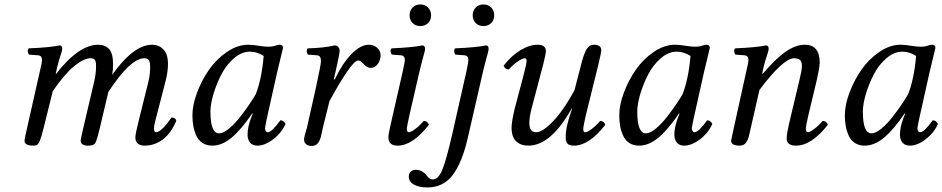

<svg xmlns="http://www.w3.org/2000/svg" viewBox="-20 -638 4192 854"><path d="M230 -319.8 228 -310.1H230Q330.6 -439 417 -439Q447.8 -439 465.3 -419.7Q482.9 -400.4 482.9 -352.1Q482.9 -326.7 479 -305.2Q574.7 -439 655.8 -439Q687 -439 707 -418Q727.1 -397 727.1 -354Q727.1 -318.8 716.8 -278.8L670.9 -101.1Q665 -79.6 665 -65.9Q665 -49.8 674.8 -49.8Q686 -49.8 705.1 -68.4Q724.1 -86.9 742.2 -115.2Q761.2 -115.2 764.2 -101.1Q740.7 -44.9 704.1 -17.6Q667.5 9.8 623 9.8Q604.5 9.8 593.3 0.7Q582 -8.3 582 -26.9Q582 -42 600.1 -113.8L639.2 -271Q647.9 -305.7 647.9 -340.8Q647.9 -362.8 641.6 -370.8Q635.3 -378.9 622.1 -378.9Q560.1 -378.9 461.9 -229L424.8 -71.8Q418.5 -45.4 415 -33.2Q411.6 -21 407.7 -10.3Q403.8 0.5 398.7 3.7Q393.6 6.8 387.7 8.3Q381.8 9.8 370.1 9.8Q338.9 9.8 338.9 -14.2Q338.9 -18.1 351.1 -71.8L398.9 -274.9Q407.2 -312 407.2 -341.8Q407.2 -351.1 406.7 -356.2Q406.2 -361.3 404.1 -367.4Q401.9 -373.5 396.7 -376.2Q391.6 -378.9 382.8 -378.9Q353.5 -378.9 311.3 -345Q269 -311 214.8 -232.9L174.8 -71.8Q165 -32.2 158.7 -15.9Q152.3 0.5 146.5 5.1Q140.6 9.8 127.9 9.8Q88.9 9.8 88.9 -12.2Q88.9 -18.1 101.1 -71.8L155.8 -314Q167 -359.9 167 -371.1Q167 -390.6 148.9 -392.1L108.9 -395Q98.1 -411.6 107.9 -422.9Q201.2 -426.8 245.1 -436Q256.8 -436 256.8 -420.9Q256.8 -415 253.2 -403.8Q249.5 -392.6 242.4 -369.6Q235.4 -346.7 230 -319.8Z M1117.7 -219.2Q1144 -286.6 1152.8 -389.2Q1123 -408.2 1091.8 -408.2Q1054.7 -408.2 1020.5 -378.7Q986.3 -349.1 964.4 -306.4Q942.4 -263.7 929.2 -219Q916 -174.3 916 -141.1Q916 -44.9 954.6 -44.9Q973.1 -44.9 999 -66.4Q1024.9 -87.9 1049.1 -119.1Q1073.2 -150.4 1090.6 -176.3Q1107.9 -202.1 1117.7 -219.2ZM1224.6 -439Q1238.8 -439 1238.8 -424.8Q1235.8 -414.1 1211.9 -313L1168.9 -120.1Q1158.7 -73.2 1158.7 -67.9Q1158.7 -60.5 1161.4 -56.2Q1164.1 -51.8 1166.3 -50.8Q1168.5 -49.8 1170.9 -49.8Q1188.5 -49.8 1227.1 -103Q1241.2 -103 1250 -86.9Q1232.4 -46.9 1195.3 -18.6Q1158.2 9.8 1125 9.8Q1103.5 9.8 1092.3 -3.7Q1081.1 -17.1 1081.1 -39.1Q1081.1 -71.3 1095.7 -110.8L1104 -131.8L1102.1 -133.8Q1054.2 -63 1011.2 -26.6Q968.3 9.8 923.8 9.8Q898.9 9.8 880.9 -2Q862.8 -13.7 853.5 -33.9Q844.2 -54.2 840.1 -76.7Q835.9 -99.1 835.9 -125Q835.9 -170.9 856.4 -225.8Q877 -280.8 909.9 -328.1Q942.9 -375.5 989.7 -407.2Q1036.6 -439 1084 -439Q1106 -439 1132.8 -434.1Q1156.7 -430.2 1173.8 -430.2Q1192.4 -430.2 1208 -436Q1218.3 -439 1224.6 -439Z M1332.5 -17.1Q1332.5 -24.4 1334.7 -33Q1336.9 -41.5 1340.3 -53Q1343.8 -64.5 1345.7 -71.8L1383.8 -242.2Q1407.7 -351.1 1407.7 -366.2Q1407.7 -391.1 1389.6 -392.1L1349.6 -395Q1338.9 -411.6 1348.6 -422.9Q1416.5 -424.3 1468.8 -436Q1478.5 -436 1484.6 -429.2Q1490.7 -422.4 1490.7 -411.1Q1490.7 -399.9 1472.7 -319.8L1464.8 -285.2L1468.8 -284.2Q1502 -355 1542.7 -397Q1583.5 -439 1620.6 -439Q1642.1 -439 1657.5 -425.5Q1672.9 -412.1 1672.9 -392.1Q1672.9 -371.1 1660.4 -353.5Q1647.9 -335.9 1627.4 -335.9Q1612.3 -335.9 1593.8 -356.9Q1583.5 -369.1 1572.8 -369.1Q1544.9 -369.1 1445.8 -189L1416.5 -71.8Q1415 -66.4 1412.4 -52.2Q1409.7 -38.1 1407.2 -29.3Q1404.8 -20.5 1399.7 -10Q1394.5 0.5 1386 5.9Q1377.4 11.2 1365.7 11.2Q1352.1 11.2 1342.3 3.9Q1332.5 -3.4 1332.5 -17.1Z M1845.7 -319.8 1800.8 -124Q1789.6 -74.2 1789.6 -64Q1789.6 -49.8 1798.8 -49.8Q1807.6 -49.8 1826.9 -64.2Q1846.2 -78.6 1864.7 -100.1Q1881.8 -100.1 1887.7 -83Q1815.4 9.8 1748.5 9.8Q1707.5 9.8 1707.5 -27.8Q1707.5 -43 1724.6 -115.2L1771.5 -320.8Q1780.8 -364.7 1780.8 -371.1Q1780.8 -390.6 1762.7 -392.1L1722.7 -395Q1711.9 -411.6 1721.7 -422.9Q1814.5 -426.8 1858.4 -436Q1870.6 -436 1870.6 -420.9Q1870.6 -415 1867.7 -404.1Q1864.7 -393.1 1858.2 -369.4Q1851.6 -345.7 1845.7 -319.8ZM1815.2 -535.4Q1801.8 -548.8 1801.8 -569.8Q1801.8 -590.8 1815.2 -604.5Q1828.6 -618.2 1849.6 -618.2Q1870.6 -618.2 1884 -604.5Q1897.5 -590.8 1897.5 -569.8Q1897.5 -548.8 1884 -535.4Q1870.6 -522 1849.6 -522Q1828.6 -522 1815.2 -535.4Z M2128.4 -319.8 2060.5 -23.9Q2035.6 84.5 1993.9 140.1Q1952.1 195.8 1880.4 195.8Q1845.2 195.8 1821.8 183.3Q1798.3 170.9 1798.3 147.9Q1798.3 133.3 1807.4 125.2Q1816.4 117.2 1827.6 117.2Q1844.2 117.2 1856.4 124Q1868.7 130.9 1874.3 138.7Q1879.9 146.5 1887.7 153.3Q1895.5 160.2 1904.3 160.2Q1929.7 160.2 1947.5 116.7Q1965.3 73.2 1991.7 -42L2054.7 -320.8Q2063.5 -362.3 2063.5 -371.1Q2063.5 -390.6 2045.4 -392.1L2005.4 -395Q1994.6 -411.6 2004.4 -422.9Q2097.7 -426.8 2141.6 -436Q2153.3 -436 2153.3 -420.9Q2153.3 -415 2150.4 -404.1Q2147.5 -393.1 2140.9 -369.4Q2134.3 -345.7 2128.4 -319.8ZM2095.9 -535.4Q2082.5 -548.8 2082.5 -569.8Q2082.5 -590.8 2095.9 -604.5Q2109.4 -618.2 2130.4 -618.2Q2151.4 -618.2 2164.8 -604.5Q2178.2 -590.8 2178.2 -569.8Q2178.2 -548.8 2164.8 -535.4Q2151.4 -522 2130.4 -522Q2109.4 -522 2095.9 -535.4Z M2524.4 -153.8 2522.5 -154.8Q2430.2 9.8 2330.1 9.8Q2295.9 9.8 2275.6 -9.8Q2255.4 -29.3 2255.4 -70.8Q2255.4 -93.8 2268.1 -149.9L2309.1 -305.2Q2322.3 -355 2322.3 -367.2Q2322.3 -378.9 2313.5 -378.9Q2304.2 -378.9 2282.7 -364.5Q2261.2 -350.1 2243.2 -329.1Q2226.1 -329.1 2220.2 -346.2Q2254.4 -390.1 2294.7 -414.6Q2335 -439 2371.1 -439Q2408.2 -439 2408.2 -410.2Q2408.2 -400.9 2397.5 -356.9L2343.3 -150.9Q2334.5 -116.2 2334.5 -90.8Q2334.5 -49.8 2364.3 -49.8Q2387.7 -49.8 2420.2 -79.1Q2452.6 -108.4 2481.4 -149.4Q2510.3 -190.4 2535.2 -236.8L2566.4 -356.9Q2570.3 -372.6 2574 -383.8Q2577.6 -395 2584 -409.4Q2590.3 -423.8 2599.9 -431.4Q2609.4 -439 2621.1 -439Q2654.3 -439 2654.3 -415Q2654.3 -403.3 2641.1 -349.1L2585.4 -124Q2574.2 -74.2 2574.2 -64Q2574.2 -49.8 2583.5 -49.8Q2592.3 -49.8 2611.6 -64.2Q2630.9 -78.6 2649.4 -100.1Q2666.5 -100.1 2672.4 -83Q2600.1 9.8 2533.2 9.8Q2511.7 9.8 2503.9 0.5Q2496.1 -8.8 2496.1 -28.8Q2496.1 -75.7 2524.4 -153.8Z M3016.1 -219.2Q3042.5 -286.6 3051.3 -389.2Q3021.5 -408.2 2990.2 -408.2Q2953.1 -408.2 2918.9 -378.7Q2884.8 -349.1 2862.8 -306.4Q2840.8 -263.7 2827.6 -219Q2814.5 -174.3 2814.5 -141.1Q2814.5 -44.9 2853 -44.9Q2871.6 -44.9 2897.5 -66.4Q2923.3 -87.9 2947.5 -119.1Q2971.7 -150.4 2989 -176.3Q3006.3 -202.1 3016.1 -219.2ZM3123 -439Q3137.2 -439 3137.2 -424.8Q3134.3 -414.1 3110.4 -313L3067.4 -120.1Q3057.1 -73.2 3057.1 -67.9Q3057.1 -60.5 3059.8 -56.2Q3062.5 -51.8 3064.7 -50.8Q3066.9 -49.8 3069.3 -49.8Q3086.9 -49.8 3125.5 -103Q3139.6 -103 3148.4 -86.9Q3130.9 -46.9 3093.8 -18.6Q3056.6 9.8 3023.4 9.8Q3002 9.8 2990.7 -3.7Q2979.5 -17.1 2979.5 -39.1Q2979.5 -71.3 2994.1 -110.8L3002.4 -131.8L3000.5 -133.8Q2952.6 -63 2909.7 -26.6Q2866.7 9.8 2822.3 9.8Q2797.4 9.8 2779.3 -2Q2761.2 -13.7 2752 -33.9Q2742.7 -54.2 2738.5 -76.7Q2734.4 -99.1 2734.4 -125Q2734.4 -170.9 2754.9 -225.8Q2775.4 -280.8 2808.3 -328.1Q2841.3 -375.5 2888.2 -407.2Q2935.1 -439 2982.4 -439Q3004.4 -439 3031.2 -434.1Q3055.2 -430.2 3072.3 -430.2Q3090.8 -430.2 3106.4 -436Q3116.7 -439 3123 -439Z M3231.9 -12.2Q3231.9 -14.6 3239.3 -47.9L3297.9 -314Q3309.1 -359.9 3309.1 -371.1Q3309.1 -390.6 3291 -392.1L3251 -395Q3240.2 -411.6 3250 -422.9Q3343.3 -426.8 3387.2 -436Q3398.9 -436 3398.9 -420.9Q3398.9 -415 3395.3 -403.8Q3391.6 -392.6 3384.5 -369.6Q3377.4 -346.7 3372.1 -319.8L3370.1 -310.1H3373Q3430.7 -377.9 3475.1 -408.4Q3519.5 -439 3560.1 -439Q3626 -439 3626 -358.9Q3626 -340.3 3613.3 -283.2L3575.2 -124Q3564 -74.2 3564 -66.9Q3564 -49.8 3574.2 -49.8Q3582 -49.8 3601.3 -64.2Q3620.6 -78.6 3639.2 -100.1Q3656.2 -100.1 3662.1 -83Q3589.8 9.8 3520 9.8Q3479 9.8 3479 -22.9Q3479 -44.9 3496.1 -115.2L3534.2 -274.9Q3546.9 -326.7 3546.9 -342.8Q3546.9 -364.3 3538.3 -371.6Q3529.8 -378.9 3512.2 -378.9Q3463.9 -378.9 3357.9 -237.8L3314 -44.9Q3308.1 -16.6 3298.1 -3.4Q3288.1 9.8 3271 9.8Q3231.9 9.8 3231.9 -12.2Z M4019.5 -219.2Q4045.9 -286.6 4054.7 -389.2Q4024.9 -408.2 3993.7 -408.2Q3956.5 -408.2 3922.4 -378.7Q3888.2 -349.1 3866.2 -306.4Q3844.2 -263.7 3831.1 -219Q3817.9 -174.3 3817.9 -141.1Q3817.9 -44.9 3856.4 -44.9Q3875 -44.9 3900.9 -66.4Q3926.8 -87.9 3950.9 -119.1Q3975.1 -150.4 3992.4 -176.3Q4009.8 -202.1 4019.5 -219.2ZM4126.5 -439Q4140.6 -439 4140.6 -424.8Q4137.7 -414.1 4113.8 -313L4070.8 -120.1Q4060.5 -73.2 4060.5 -67.9Q4060.5 -60.5 4063.2 -56.2Q4065.9 -51.8 4068.1 -50.8Q4070.3 -49.8 4072.8 -49.8Q4090.3 -49.8 4128.9 -103Q4143.1 -103 4151.9 -86.9Q4134.3 -46.9 4097.2 -18.6Q4060.1 9.8 4026.9 9.8Q4005.4 9.8 3994.1 -3.7Q3982.9 -17.1 3982.9 -39.1Q3982.9 -71.3 3997.6 -110.8L4005.9 -131.8L4003.9 -133.8Q3956.1 -63 3913.1 -26.6Q3870.1 9.8 3825.7 9.8Q3800.8 9.8 3782.7 -2Q3764.6 -13.7 3755.4 -33.9Q3746.1 -54.2 3741.9 -76.7Q3737.8 -99.1 3737.8 -125Q3737.8 -170.9 3758.3 -225.8Q3778.8 -280.8 3811.8 -328.1Q3844.7 -375.5 3891.6 -407.2Q3938.5 -439 3985.8 -439Q4007.8 -439 4034.7 -434.1Q4058.6 -430.2 4075.7 -430.2Q4094.2 -430.2 4109.9 -436Q4120.1 -439 4126.5 -439Z"/></svg>

Font: Common Serif
Style: Italic
Weight: 400
Italic angle: -12°
Designer: Philipp H. Poll, Khaled Hosny
Foundry: Stefan Peev, Context Ltd.
Version: Version 1.026